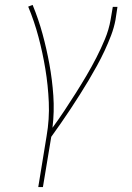

<svg xmlns="http://www.w3.org/2000/svg" viewBox="-20 -558 540 783"><path d="M136 205 170 -3Q182 -72 179 -141Q176 -210 165 -276.5Q154 -343 137 -407Q120 -471 95 -531L113 -538Q137 -480 153.5 -419.5Q170 -359 181.5 -296Q193 -233 197.5 -168Q202 -103 194 -37Q219 -71 242.5 -106.5Q266 -142 288.5 -177.5Q311 -213 332.5 -249.5Q354 -286 373 -323Q392 -360 408 -398.5Q424 -437 431 -477L440 -530H459L451 -477Q445 -445 433 -413.5Q421 -382 406.5 -351Q392 -320 375.5 -290Q359 -260 341.5 -230.5Q324 -201 305.5 -172Q287 -143 268 -114Q249 -85 229 -56.5Q209 -28 189 0L155 205Z"/></svg>

Font: Iosevka Curly Thin Oblique
Style: Regular
Weight: 100
Italic angle: -9°
Monospace: yes
Designer: Belleve Invis
Foundry: Belleve Invis
Version: Version 11.1.0; ttfautohint (v1.8.3)